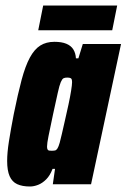

<svg xmlns="http://www.w3.org/2000/svg" viewBox="-20 -670 460 698"><path d="M89 8Q61 8 42.5 -0.5Q24 -9 15 -29.5Q6 -50 6 -85Q6 -115 12.5 -156.5Q19 -198 30 -255Q45 -329 58.5 -379.5Q72 -430 88.5 -460.5Q105 -491 126.5 -504.5Q148 -518 178 -518Q204 -518 221 -511Q238 -504 246.5 -490.5Q255 -477 256 -458H265L281 -510H420L311 0H172L180 -56H171Q162 -32 148 -18Q134 -4 118.5 2Q103 8 89 8ZM168 -122Q175 -122 180 -123Q185 -124 189 -130.5Q193 -137 197 -151Q200 -161 205 -183.5Q210 -206 216.5 -234Q223 -262 229 -290Q235 -318 238.5 -340Q242 -362 242 -371Q242 -383 237.5 -385.5Q233 -388 225 -388Q216 -388 211 -385.5Q206 -383 201 -371.5Q196 -360 190 -332.5Q184 -305 173 -255Q162 -203 156.5 -176Q151 -149 151 -137Q151 -130 153 -126.5Q155 -123 159 -122.5Q163 -122 168 -122ZM119 -560 137 -650H406L388 -560Z"/></svg>

Font: Saira Condensed Black
Style: Italic
Weight: 900
Width: 3
Italic angle: -12°
Designer: Hector Gatti with collaboration of the Omnibus-Type team
Foundry: Omnibus-Type
Version: Version 1.101